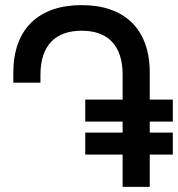

<svg xmlns="http://www.w3.org/2000/svg" viewBox="-20 -730 695 750"><path d="M299 -710C130 -710 32 -616 32 -446V-407H138V-438C138 -554 198 -610 299 -610C400 -610 459 -554 459 -438V-341H313V-255H459V-212H313V-126H459V0H565V-126H655V-212H565V-255H655V-341H565V-446C565 -617 466 -710 299 -710Z"/></svg>

Font: Fixel Display Medium
Style: Regular
Weight: 500
Designer: AlfaBravo + MacPaw
Foundry: Kyrylo Tkachov, Marchela Mozhyna, Serhii Makarenko, Maria Weinstein, Zakhar Kryvoshyya
Version: Version 1.211